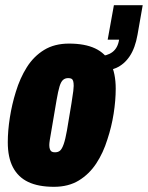

<svg xmlns="http://www.w3.org/2000/svg" viewBox="-20 -708 570 740"><path d="M188 12Q128 12 89 -6.5Q50 -25 30 -63Q10 -101 10 -160Q10 -204 18 -255Q26 -306 41 -354Q57 -407 83.5 -449Q110 -491 150 -515.5Q190 -540 246 -540Q307 -540 346.5 -521.5Q386 -503 406 -464.5Q426 -426 426 -366Q426 -321 418 -270Q410 -219 394 -171Q378 -119 351 -78Q324 -37 284 -12.5Q244 12 188 12ZM192 -121Q204 -121 211.5 -127.5Q219 -134 225.5 -152.5Q232 -171 238 -205Q250 -276 255.5 -310Q261 -344 262.5 -357.5Q264 -371 264 -377Q264 -389 262 -395.5Q260 -402 255.5 -404.5Q251 -407 243 -407Q231 -407 223 -400Q215 -393 209.5 -375Q204 -357 198 -322Q186 -250 180 -216Q174 -182 172 -169Q170 -156 170 -149Q170 -139 172.5 -132.5Q175 -126 179.5 -123.5Q184 -121 192 -121ZM351 -432 362 -492Q393 -492 413.5 -507.5Q434 -523 439 -555H395L419 -688H530L510 -574Q501 -523 480 -491.5Q459 -460 427.5 -446Q396 -432 351 -432Z"/></svg>

Font: Archivo ExtraCondensed Black
Style: Italic
Weight: 900
Width: 2
Italic angle: -10°
Designer: Hector Gatti
Foundry: Omnibus-Type
Version: Version 2.001